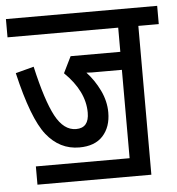

<svg xmlns="http://www.w3.org/2000/svg" viewBox="-48 -667 658 712"><g transform="rotate(-5 281.5 -311.0)"><path d="M63 0H487V-554H563V-622H0V-554H412V-464H227L197 -403Q272 -330 272 -250Q272 -193 224 -193Q178 -193 147 -251Q116 -309 87 -437L19 -419Q59 -247 108 -185.5Q157 -124 230 -124Q288 -124 318 -157Q348 -190 348 -244Q348 -286 328.5 -326.5Q309 -367 280 -398Q290 -397 301 -397Q312 -397 324 -397H412V-68H63Z"/></g></svg>

Font: Noto Sans Devanagari Extra Condensed
Style: Regular
Weight: 400
Width: 2
Designer: Monotype Design Team
Foundry: Monotype Imaging Inc.
Version: 1.000